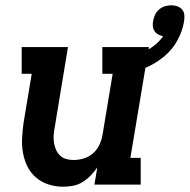

<svg xmlns="http://www.w3.org/2000/svg" viewBox="-20 -698 717 726"><path d="M219 8Q190 8 163.5 -0.5Q137 -9 116.5 -26.5Q96 -44 84 -68Q72 -92 67 -119.5Q62 -147 63.5 -175.5Q65 -204 69 -233L100 -419H62V-520H237L187 -217Q184 -202 183 -187.5Q182 -173 184 -159Q186 -145 191.5 -132.5Q197 -120 206.5 -110.5Q216 -101 229.5 -97Q243 -93 258 -93Q278 -93 297.5 -99Q317 -105 332.5 -119Q348 -133 356.5 -152Q365 -171 368 -190L406 -419H367V-520H543L473 -101H512V0H337L348 -65Q337 -49 323 -34.5Q309 -20 292 -9.5Q275 1 256 4.5Q237 8 219 8ZM466 -419 457 -452 449 -476Q470 -481 490.5 -488Q511 -495 530.5 -505Q550 -515 567 -529Q584 -543 597 -561Q587 -563 578.5 -567.5Q570 -572 564.5 -580Q559 -588 558 -598.5Q557 -609 559 -619Q561 -631 566.5 -642.5Q572 -654 582 -662.5Q592 -671 604 -674.5Q616 -678 628 -678Q640 -678 651 -674Q662 -670 669 -661.5Q676 -653 677 -641Q678 -629 676 -617Q670 -581 651.5 -546.5Q633 -512 603 -486.5Q573 -461 538 -445Q503 -429 466 -419Z"/></svg>

Font: Iosevka Etoile Oblique
Style: Bold
Weight: 700
Italic angle: -9°
Designer: Belleve Invis
Foundry: Belleve Invis
Version: Version 15.5.2; ttfautohint (v1.8.4)